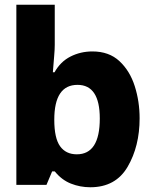

<svg xmlns="http://www.w3.org/2000/svg" viewBox="-20 -780 640 810"><path d="M569 -281Q569 -352 548.5 -416.5Q528 -481 484 -522Q440 -563 370 -563Q320 -563 277.5 -541.5Q235 -520 210 -475H203Q206 -516 208.5 -543.5Q211 -571 211 -591V-760H49V0H176L200 -57H211Q240 -21 279 -5.5Q318 10 361 10Q468 10 518.5 -76.5Q569 -163 569 -281ZM209 -275Q209 -422 307 -422Q401 -422 401 -280Q401 -129 304 -129Q258 -129 233.5 -163Q209 -197 209 -275Z"/></svg>

Font: Noto Sans Mono UI ExtraBold
Style: Regular
Weight: 800
Designer: Monotype Design team
Foundry: Monotype Imaging Inc.
Version: 1.000